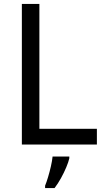

<svg xmlns="http://www.w3.org/2000/svg" viewBox="-20 -734 536 975"><path d="M91 0V-714H180V-80H472V0ZM332 70Q328 88 316.5 115.5Q305 143 289.5 171Q274 199 257 221H209V209Q216 192 224 165.5Q232 139 238.5 110.5Q245 82 247 61H332Z"/></svg>

Font: Noto Sans Display
Style: Regular
Weight: 400
Designer: Monotype Design Team
Foundry: Monotype Imaging Inc.
Version: Version 2.003